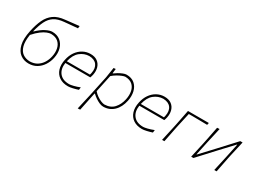

<svg xmlns="http://www.w3.org/2000/svg" viewBox="-44 -1524 3343 2496"><g transform="rotate(30 1627.0 -276.0)"><path d="M287.5 9Q216.5 9 163.2 -30.5Q110 -70 89.5 -153Q69 -236 96.5 -366Q119 -472.5 155 -548.8Q191 -625 253.2 -669Q315.5 -713 417 -722.5Q429 -724 454 -726.8Q479 -729.5 510 -733Q541 -736.5 570.8 -739.8Q600.5 -743 622 -745.5L618 -709.5Q597 -707.5 567.5 -705Q538 -702.5 508 -699.8Q478 -697 454 -694.8Q430 -692.5 419.5 -691.5Q329.5 -683.5 275.2 -648Q221 -612.5 188.8 -547.2Q156.5 -482 133 -385.5H139Q200 -445 257.5 -474.5Q315 -504 353 -504Q425.5 -504 473.5 -466Q521.5 -428 540 -363.8Q558.5 -299.5 541.5 -221Q528 -158 494 -105.8Q460 -53.5 407.8 -22.2Q355.5 9 287.5 9ZM351.5 -472Q328.5 -471.5 293.5 -458.2Q258.5 -445 214.5 -412.5Q170.5 -380 119.5 -322.5Q103 -217.5 121 -152Q139 -86.5 183.2 -55.5Q227.5 -24.5 289.5 -23Q352 -24.5 397 -52.2Q442 -80 470.5 -126Q499 -172 510.5 -227.5Q524 -290.5 512.5 -345.8Q501 -401 461.5 -435.8Q422 -470.5 351.5 -472Z M880.5 9Q802 9 749.8 -26.5Q697.5 -62 677.5 -125Q657.5 -188 675.5 -271Q690.5 -342 727 -394Q763.5 -446 815.5 -474.5Q867.5 -503 928.5 -503Q993.5 -503 1033.5 -473.2Q1073.5 -443.5 1087.8 -394.5Q1102 -345.5 1090.5 -288Q1088.5 -277 1084 -262.2Q1079.5 -247.5 1075.5 -237H701Q686.5 -141 734 -82Q781.5 -23 880.5 -23Q899.5 -23 942.5 -33.2Q985.5 -43.5 1033.5 -63L1028.5 -23Q993.5 -11 950.2 -1Q907 9 880.5 9ZM926.5 -471Q851.5 -469 791 -420.5Q730.5 -372 706.5 -266H1053.5Q1058 -279.5 1060.5 -293Q1077 -374 1041.2 -421.5Q1005.5 -469 926.5 -471Z M1135.5 194Q1148.5 138 1160.5 84.8Q1172.5 31.5 1186.5 -29L1253 -342Q1258.5 -378 1264.5 -417Q1270.5 -456 1276.5 -494L1307.5 -497L1299.5 -429H1305.5Q1324.5 -444 1354.2 -461.5Q1384 -479 1414.8 -491.5Q1445.5 -504 1467.5 -504Q1544 -504 1590 -464.2Q1636 -424.5 1651.5 -359.8Q1667 -295 1651.5 -220Q1629 -112 1565 -51.5Q1501 9 1409.5 9Q1383 9 1351.8 -4.2Q1320.5 -17.5 1289.8 -38.5Q1259 -59.5 1234.5 -83H1228.5L1217 -28.5Q1204.5 32 1193.8 83.8Q1183 135.5 1171.5 192ZM1409.5 -23Q1500.5 -25.5 1551.5 -81.8Q1602.5 -138 1620.5 -224Q1634.5 -292 1623 -347.8Q1611.5 -403.5 1572.8 -437Q1534 -470.5 1466.5 -472Q1450.5 -471.5 1419.5 -459.2Q1388.5 -447 1353.8 -426.5Q1319 -406 1291.5 -381L1236.5 -123Q1261 -94 1292.8 -71.8Q1324.5 -49.5 1355.8 -36.8Q1387 -24 1409.5 -23Z M1991 9Q1912.5 9 1860.2 -26.5Q1808 -62 1788 -125Q1768 -188 1786 -271Q1801 -342 1837.5 -394Q1874 -446 1926 -474.5Q1978 -503 2039 -503Q2104 -503 2144 -473.2Q2184 -443.5 2198.2 -394.5Q2212.5 -345.5 2201 -288Q2199 -277 2194.5 -262.2Q2190 -247.5 2186 -237H1811.5Q1797 -141 1844.5 -82Q1892 -23 1991 -23Q2010 -23 2053 -33.2Q2096 -43.5 2144 -63L2139 -23Q2104 -11 2060.8 -1Q2017.5 9 1991 9ZM2037 -471Q1962 -469 1901.5 -420.5Q1841 -372 1817 -266H2164Q2168.5 -279.5 2171 -293Q2187.5 -374 2151.8 -421.5Q2116 -469 2037 -471Z M2289.5 0Q2302 -56 2313.8 -109Q2325.5 -162 2338.5 -221L2349 -270.5Q2361.5 -332.5 2372 -385.2Q2382.5 -438 2393.5 -494H2706.5L2699.5 -462Q2647.5 -463 2593.8 -463.8Q2540 -464.5 2489.5 -465H2422.5Q2411.5 -416.5 2401.5 -371Q2391.5 -325.5 2379 -270.5L2368.5 -221Q2356.5 -160.5 2346.2 -108.5Q2336 -56.5 2324.5 0Z M2726.5 0Q2739 -56 2750.8 -109Q2762.5 -162 2775.5 -221L2786 -270.5Q2798.5 -332.5 2809 -385.2Q2819.5 -438 2830.5 -494L2867 -496Q2854.5 -439.5 2842.2 -385.8Q2830 -332 2816 -270.5L2771.5 -61.5H2776.5L2956 -253.5Q3010.5 -312.5 3066.5 -373.2Q3122.5 -434 3178 -494H3213Q3200.5 -437.5 3188.5 -384.8Q3176.5 -332 3162.5 -270.5L3152 -221Q3140 -160.5 3129.8 -108.5Q3119.5 -56.5 3108 0H3073Q3085.5 -56 3097.2 -109Q3109 -162 3122 -221L3167 -433H3162L2985.5 -244Q2930.5 -184.5 2873.8 -122.8Q2817 -61 2760.5 0Z"/></g></svg>

Font: Commissioner Loud Thin
Style: Italic
Weight: 100
Italic angle: -12°
Designer: Kostas Bartsokas
Foundry: Kostas Bartsokas
Version: Version 1.000; ttfautohint (v1.8.3)